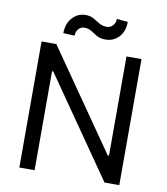

<svg xmlns="http://www.w3.org/2000/svg" viewBox="-98 -1009 949 1091"><g transform="rotate(10 376.5 -464.0)"><path d="M664.8 -727.3V0H579.5L183.2 -571H176.1V0H88.1V-727.3H173.3L571 -154.8H578.1V-727.3ZM267 -792.6 201.7 -795.5Q201.7 -849.8 232.8 -884.4Q263.8 -919 309.7 -919Q336.6 -919 356 -907.7Q375.4 -896.3 394.4 -884.9Q413.4 -873.6 438.9 -873.6Q459.2 -873.6 473.2 -889.4Q487.2 -905.2 487.2 -927.6L551.1 -921.9Q551.1 -866.5 520.1 -833.8Q489 -801.1 443.2 -801.1Q418.7 -801.1 402.7 -808.1Q386.7 -815 374.3 -823.9Q361.9 -832.7 348 -839.7Q334.2 -846.6 313.9 -846.6Q293.7 -846.6 280.4 -830.8Q267 -815 267 -792.6Z"/></g></svg>

Font: Inter Alia
Style: Regular
Weight: 400
Designer: Rasmus Andersson (Latin, Greek, Cyrillic etc.) and Evan from Shavian.info (Shavian, old style figures)
Foundry: Shavian.info
Version: Version 0.001;git-37ab20767